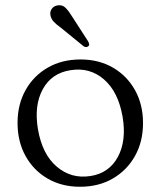

<svg xmlns="http://www.w3.org/2000/svg" viewBox="-20 -702 613 733"><path d="M287.5 -475Q357.5 -475 411.2 -443.8Q465 -412.5 495.5 -357.8Q526 -303 526 -232Q526 -161.5 495.5 -106.8Q465 -52 410.8 -20.5Q356.5 11 285.5 11Q215.5 11 161.8 -20.2Q108 -51.5 77.5 -106.5Q47 -161.5 47 -233Q47 -303 77.5 -357.8Q108 -412.5 162.2 -443.8Q216.5 -475 287.5 -475ZM325.5 -30Q396.5 -41 430 -103Q463.5 -165 448 -256.5Q431.5 -351.5 377 -398.8Q322.5 -446 249 -434Q177 -423 143.2 -361.2Q109.5 -299.5 125 -208Q141.5 -112.5 197 -65.5Q252.5 -18.5 325.5 -30ZM257.5 -635.5 316.5 -544Q319 -539 320.2 -534Q321.5 -529 317 -525.5Q310 -519 299 -525.5L212 -596.5Q195.5 -608 185 -619.2Q174.5 -630.5 172.5 -644.5Q170 -657.5 177.8 -668.5Q185.5 -679.5 200.5 -681.5Q218.5 -684.5 231 -671.5Q243.5 -658.5 257.5 -635.5Z"/></svg>

Font: Fraunces 9pt S050 Light
Style: Regular
Weight: 300
Version: Version 1.000; ttfautohint (v1.8.3)